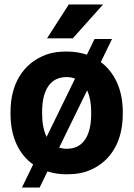

<svg xmlns="http://www.w3.org/2000/svg" viewBox="-20 -768 600 857"><path d="M27 -259C27 -156 65 -78 128 -34L78 69H157L192 -3C219 6 247 10 278 10C318 10 354 4 385 -10C473 -49 528 -134 528 -259V-269C528 -370 490 -446 430 -491L480 -594H402L368 -524C340 -533 310 -538 277 -538C237 -538 202 -532 171 -518C83 -479 27 -394 27 -269ZM168 -259V-269C168 -351 195 -424 277 -424C290 -424 303 -422 315 -417L188 -157C175 -184 168 -219 168 -259ZM190 -597H305L440 -748H287ZM244 -109 369 -365C381 -338 387 -307 387 -269V-259C387 -176 360 -104 278 -104C265 -104 254 -106 244 -109Z"/></svg>

Font: Asimov Pro
Style: Bd
Weight: 700
Designer: Google
Version: Version 2.000980; 2014